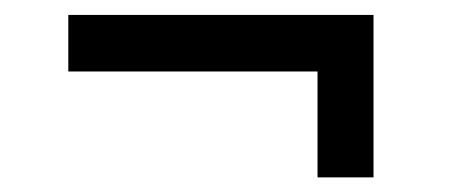

<svg xmlns="http://www.w3.org/2000/svg" viewBox="-20 -396 615 260"><path d="M410 -155.8V-299.2H72.5V-375.8H485.8V-155.8Z"/></svg>

Font: Funnel Display Light
Style: Regular
Weight: 400
Version: Version 1.000